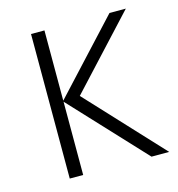

<svg xmlns="http://www.w3.org/2000/svg" viewBox="-85 -606 630 681"><g transform="rotate(-15 229.5 -265.5)"><path d="M138.2 0H88.9V-530.8H138.2V-272.9L377 -530.8H437L199.2 -273.9L454.1 0H389.2L138.2 -269Z"/></g></svg>

Font: OpenSans-Light
Style: Regular
Weight: 300
Foundry: Ascender Corporation
Version: Version 1.10